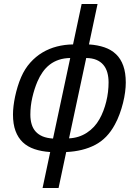

<svg xmlns="http://www.w3.org/2000/svg" viewBox="-20 -747 694 960"><path d="M192.9 192.9 231 13.2Q187 10.3 152.3 -1.5Q117.7 -13.2 94 -35.6Q70.3 -58.1 57.6 -92.3Q44.9 -126.5 44.9 -174.8Q44.9 -193.8 47.6 -216.8Q50.3 -239.7 55.4 -263.9Q60.5 -288.1 68.1 -313.2Q75.7 -338.4 85.9 -361.8Q104 -403.3 131.3 -433.8Q158.7 -464.4 192.1 -484.4Q225.6 -504.4 264.4 -514.4Q303.2 -524.4 345.2 -524.9L388.2 -727.1H467.8L424.8 -524.9Q468.3 -522 502.4 -510.3Q536.6 -498.5 560.3 -475.8Q584 -453.1 596.4 -418.2Q608.9 -383.3 608.9 -334Q608.9 -312.5 605.5 -286.4Q602.1 -260.3 595.2 -232.7Q588.4 -205.1 578.1 -177Q567.9 -148.9 554.2 -124Q516.6 -54.2 455.8 -22.5Q395 9.3 311 13.2L272.9 192.9ZM331.1 -457Q299.8 -456.5 274.4 -448Q249 -439.5 229 -424.1Q209 -408.7 193.6 -387Q178.2 -365.2 167 -338.9Q151.4 -302.2 141.6 -259.5Q131.8 -216.8 131.8 -173.8Q131.8 -147.5 138.2 -126Q144.5 -104.5 158.4 -89.1Q172.4 -73.7 193.6 -64.9Q214.8 -56.2 245.1 -54.2ZM325.2 -55.2Q375 -57.6 414.3 -83.3Q453.6 -108.9 477.1 -150.9Q488.3 -170.4 496.8 -192.9Q505.4 -215.3 511.2 -239Q517.1 -262.7 520 -287.1Q522.9 -311.5 522.9 -335Q522.9 -361.8 516.6 -384.3Q510.3 -406.7 496.6 -422.9Q482.9 -439 461.9 -447.8Q440.9 -456.5 411.1 -457Z"/></svg>

Font: Clear Sans
Style: Italic
Weight: 400
Italic angle: -12°
Foundry: Intel Corporation
Version: Version 1.00